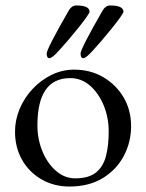

<svg xmlns="http://www.w3.org/2000/svg" viewBox="-20 -669 535 703"><path d="M432 -626Q432 -622 419.5 -604.5Q407 -587 388.5 -564Q370 -541 351.5 -519.5Q333 -498 320 -484Q295 -456 285 -456Q275 -456 275 -473Q275 -490 356 -631Q367 -649 383 -649Q432 -649 432 -626ZM308 -626Q308 -622 295.5 -604.5Q283 -587 264.5 -564Q246 -541 227.5 -519.5Q209 -498 196 -484Q171 -456 161 -456Q151 -456 151 -473Q151 -490 232 -631Q243 -649 259 -649Q308 -649 308 -626ZM35 -187Q35 -230 52 -270.5Q69 -311 99.5 -343.5Q130 -376 169 -395Q208 -414 252 -414Q311 -414 358 -386.5Q405 -359 432.5 -312.5Q460 -266 460 -207Q460 -149 433.5 -98.5Q407 -48 356.5 -17Q306 14 234 14Q178 14 132.5 -12Q87 -38 61 -83.5Q35 -129 35 -187ZM237 -383Q117 -383 117 -210Q117 -159 135.5 -114.5Q154 -70 185.5 -43Q217 -16 255 -16Q305 -16 331.5 -37.5Q358 -59 368 -97.5Q378 -136 378 -187Q378 -239 359.5 -283.5Q341 -328 309.5 -355.5Q278 -383 237 -383Z"/></svg>

Font: Benne
Style: Regular
Weight: 400
Designer: John-Daniel Harrington
Version: Version 1.001